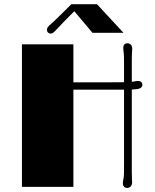

<svg xmlns="http://www.w3.org/2000/svg" viewBox="-20 -906 753 931"><path d="M86.4 0H335.9V-471.2H581.5V-114.7C581.5 -79.6 581.5 -54.7 579.6 -43.5C577.1 -33.2 575.7 -24.4 575.7 -17.1C575.7 -4.4 583.5 5.4 596.7 5.4C608.9 5.4 620.6 -4.4 620.6 -21C620.6 -30.3 619.1 -42 619.1 -70.8V-471.7C626.5 -472.2 633.3 -472.7 640.1 -473.6C660.2 -475.1 670.4 -482.9 670.4 -495.1C670.4 -505.9 661.6 -513.7 649.9 -513.7C641.6 -513.7 636.7 -512.2 631.8 -511.2C628.4 -510.3 624 -509.8 619.1 -509.3V-608.4C619.1 -630.4 619.6 -642.1 620.1 -650.4C620.6 -658.2 621.1 -662.6 621.1 -670.9C621.1 -689 607.9 -696.3 598.1 -696.3C585.9 -696.3 577.6 -688.5 577.6 -673.8C577.6 -667.5 579.1 -658.2 580.1 -647.5C581.1 -636.7 581.5 -621.6 581.5 -592.3V-507.3C562 -506.8 535.6 -506.8 500 -506.8H335.9V-690.9H86.4ZM226.6 -743.2C234.9 -743.2 241.2 -749.5 252.4 -761.2C255.4 -763.7 258.3 -767.1 286.6 -797.4L340.3 -851.6L428.2 -747.1H578.6L450.2 -885.7H325.7L272 -832C247.1 -807.1 236.3 -798.3 227.5 -790C210.4 -775.9 207.5 -769 207.5 -760.7C207.5 -751 214.8 -743.2 226.6 -743.2Z"/></svg>

Font: Limelight
Style: Regular
Weight: 400
Designer: Nicole Fally
Foundry: Nicole Fally
Version: Version 1.002